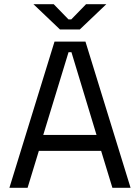

<svg xmlns="http://www.w3.org/2000/svg" viewBox="-20 -899 670 919"><path d="M25 0 241 -700H389L605 0H518L464 -177H166L112 0ZM187 -253H442L322 -649H308ZM267 -758 140 -879H237L308 -806H321L392 -879H489L362 -758Z"/></svg>

Font: Space Grotesk
Style: Regular
Weight: 400
Designer: Florian Karsten
Foundry: Florian Karsten
Version: Version 2.000